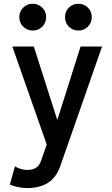

<svg xmlns="http://www.w3.org/2000/svg" viewBox="-20 -749 580 995"><path d="M291 115.2Q252 225.6 121.1 225.6Q96.2 225.6 72 220.2Q47.9 214.8 30.8 207.5L57.6 112.8Q67.9 120.6 86.2 126.2Q104.5 131.8 121.1 131.8Q177.2 131.8 192.4 85L222.2 0L43.9 -507.8H155.3L276.9 -127L397.5 -507.8H508.8L331.5 0ZM316.9 -660.2Q316.9 -689.5 336.9 -709.5Q356.9 -729.5 386.2 -729.5Q415.5 -729.5 435.5 -709.5Q455.6 -689.5 455.6 -660.2Q455.6 -630.9 435.5 -610.8Q415.5 -590.8 386.2 -590.8Q356.9 -590.8 336.9 -610.8Q316.9 -630.9 316.9 -660.2ZM80.1 -660.2Q80.1 -689.5 100.3 -709.5Q120.6 -729.5 149.9 -729.5Q178.7 -729.5 199 -709.5Q219.2 -689.5 219.2 -660.2Q219.2 -630.9 199 -610.8Q178.7 -590.8 149.9 -590.8Q120.6 -590.8 100.3 -610.8Q80.1 -630.9 80.1 -660.2Z"/></svg>

Font: Giphurs Medium
Style: Regular
Weight: 500
Version: Version 0.920; ttfautohint (v1.8.4.7-5d5b)